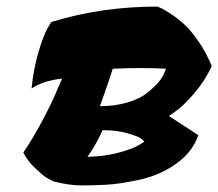

<svg xmlns="http://www.w3.org/2000/svg" viewBox="-20 -535 664 584"><path d="M143 17Q129 10 120 4.5Q111 -1 87 -23.5Q63 -46 51 -71Q81 -115 110.5 -171Q140 -227 154 -262L169 -296Q118 -290 86 -272L76 -266Q82 -326 97 -376.5Q112 -427 124 -448L136 -468Q288 -515 459 -515Q463 -513 470.5 -510Q478 -507 500 -492.5Q522 -478 541.5 -460Q561 -442 584.5 -408Q608 -374 624 -334Q604 -290 571.5 -252Q539 -214 516 -198L494 -182L583 -124Q566 -73 516.5 -37.5Q467 -2 405 11.5Q343 25 302 27Q261 29 226.5 29Q192 29 143 17ZM323 -326Q316 -302 284 -212Q330 -212 368 -223.5Q406 -235 427 -252Q470 -286 480 -314L485 -326Q449 -328 408.5 -328Q368 -328 323 -326ZM419 -104Q416 -108 408.5 -114Q401 -120 368.5 -129.5Q336 -139 292 -139Q273 -96 246 -58Q297 -59 340 -70.5Q383 -82 401 -93Z"/></svg>

Font: Ceviche One
Style: Regular
Weight: 400
Version: Version 1.002